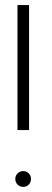

<svg xmlns="http://www.w3.org/2000/svg" viewBox="-20 -720 202 753"><path d="M48.5 -210V-700H94V-210ZM71.5 13Q58 13 49 4Q40 -5 40 -18.5Q40 -31 49 -40Q58 -49 71.5 -49Q84 -49 92.8 -40Q101.5 -31 101.5 -18.5Q101.5 -5 92.8 4Q84 13 71.5 13Z"/></svg>

Font: Urbanist ExtraLight
Style: Regular
Weight: 200
Designer: Corey Hu
Foundry: Corey Hu
Version: Version 1.330; ttfautohint (v1.8.4.7-5d5b)